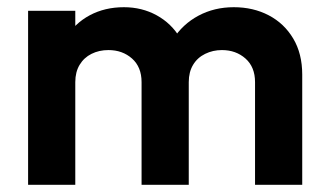

<svg xmlns="http://www.w3.org/2000/svg" viewBox="-20 -513 907 533"><path d="M58 0V-483H189V0ZM373 0V-285Q373 -327 346.5 -350.5Q320 -374 281 -374Q255 -374 234 -363.5Q213 -353 201 -333Q189 -313 189 -285L138 -310Q138 -366 162.5 -407Q187 -448 229 -470.5Q271 -493 324 -493Q374 -493 415 -470.5Q456 -448 480 -407.5Q504 -367 504 -310V0ZM688 0V-285Q688 -327 661.5 -350.5Q635 -374 596 -374Q571 -374 549.5 -363.5Q528 -353 516 -333Q504 -313 504 -285L429 -303Q433 -361 460 -403.5Q487 -446 531 -469.5Q575 -493 629 -493Q683 -493 726 -470.5Q769 -448 794 -406Q819 -364 819 -306V0Z"/></svg>

Font: Outfit Thin SemiBold
Style: Regular
Weight: 600
Version: Version 1.100;gftools[0.9.27]